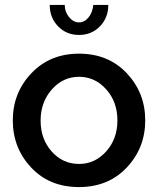

<svg xmlns="http://www.w3.org/2000/svg" viewBox="-20 -750 642 780"><path d="M359 -730H420Q420 -678 386 -643Q352 -608 301 -608Q250 -608 216 -643Q182 -678 182 -730H243Q243 -702 260.5 -680.5Q278 -659 301 -659Q323 -659 339.5 -679Q356 -699 359 -730ZM301 -532Q420 -532 495 -452.5Q570 -373 570 -261Q570 -149 495 -69.5Q420 10 301 10Q181 10 106.5 -69.5Q32 -149 32 -261Q32 -373 107.5 -452.5Q183 -532 301 -532ZM301 -84Q366 -84 411.5 -135Q457 -186 457 -261Q457 -336 411.5 -387Q366 -438 301 -438Q236 -438 190.5 -386.5Q145 -335 145 -260Q145 -185 190 -134.5Q235 -84 301 -84Z"/></svg>

Font: Raleway-v4020 SemiBold
Style: Regular
Weight: 600
Designer: Matt McInerney, Pablo Impallari, Rodrigo Fuenzalida
Foundry: Matt McInerney, Pablo Impallari, Rodrigo Fuenzalida
Version: Version 4.020;PS 004.020;hotconv 1.0.88;makeotf.lib2.5.64775